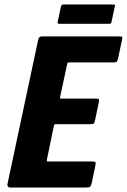

<svg xmlns="http://www.w3.org/2000/svg" viewBox="-20 -835 565 855"><path d="M25 0Q19 0 15.5 -4Q12 -8 13 -14L150 -658Q153 -673 168 -673H508Q522 -673 524 -671Q526 -669 523 -656L506 -576Q503 -562 499 -559.5Q495 -557 483 -557H289Q282 -557 281.5 -556Q281 -555 279 -549L248 -405Q247 -398 247.5 -397Q248 -396 254 -396H404Q419 -396 420.5 -393Q422 -390 419 -374L404 -303Q401 -288 397.5 -285Q394 -282 380 -282H230Q225 -282 223 -281Q221 -280 220 -275L189 -125Q188 -119 188.5 -117.5Q189 -116 195 -116H387Q404 -116 405.5 -112.5Q407 -109 404 -94L389 -22Q385 -6 380.5 -3Q376 0 361 0ZM476 -735Q475 -731 473 -730Q471 -729 462 -729H246Q238 -729 237 -731Q236 -733 237 -738L251 -804Q253 -811 255 -813Q257 -815 264 -815H481Q489 -815 491 -813.5Q493 -812 491 -805Z"/></svg>

Font: Glory Thin ExtraBold
Style: Italic
Weight: 800
Italic angle: -12°
Version: Version 1.011